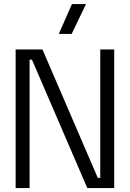

<svg xmlns="http://www.w3.org/2000/svg" viewBox="-20 -950 656 970"><path d="M59 0H129.5V-648.5H141.5L421 0H557V-700H486.5V-51.5H474L194.5 -700H59ZM343.5 -929.5 277 -778.5H342L414.5 -929.5Z"/></svg>

Font: MCL Standard Light
Style: Regular
Weight: 300
Designer: Květoslav Bartoš
Foundry: Florian Karsten
Version: Version 1.001;Glyphs 3.2.3 (3260)